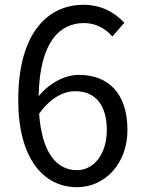

<svg xmlns="http://www.w3.org/2000/svg" viewBox="-20 -767 595 800"><path d="M301 -58C209 -58 154 -141 143 -293C191 -361 247 -387 293 -387C382 -387 425 -324 425 -225C425 -125 371 -58 301 -58ZM498 -672C458 -715 403 -747 327 -747C185 -747 56 -637 56 -350C56 -108 160 13 301 13C415 13 511 -83 511 -225C511 -378 432 -455 308 -455C250 -455 186 -421 141 -366C145 -594 230 -671 330 -671C375 -671 419 -650 448 -615Z"/></svg>

Font: Noto Sans CJK JP Regular
Style: Regular
Weight: 400
Designer: Ryoko NISHIZUKA (kana & ideographs); Paul D. Hunt (Latin, Greek & Cyrillic); Wenlong ZHANG (bopomofo); Sandoll Communica
Foundry: Adobe Systems Incorporated
Version: Version 1.001;PS 1.001;hotconv 1.0.78;makeotf.lib2.5.61930